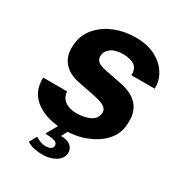

<svg xmlns="http://www.w3.org/2000/svg" viewBox="-217 -872 1139 1228"><g transform="rotate(30 352.5 -258.0)"><path d="M319 10Q264.5 10 213 -3.2Q161.5 -16.5 121.2 -43.8Q81 -71 59 -113.2Q37 -155.5 40 -213.5H216Q219 -169.5 251.5 -145.8Q284 -122 337.5 -122Q389.5 -122 431.5 -140Q473.5 -158 480 -200.5Q483.5 -225 469 -239.8Q454.5 -254.5 428.2 -263.2Q402 -272 370.5 -278L257 -300.5Q176 -315 134.2 -366.5Q92.5 -418 104 -506Q114 -576.5 160.2 -627Q206.5 -677.5 276 -704.8Q345.5 -732 425.5 -732Q512 -732 572.5 -700.2Q633 -668.5 664.2 -617.2Q695.5 -566 692.5 -508.5H520.5Q522.5 -558 492.5 -578.5Q462.5 -599 409.5 -599Q352.5 -599 322.2 -577.2Q292 -555.5 288 -526.5Q284 -498 299.5 -480.8Q315 -463.5 365.5 -453L478 -431Q548 -418 586 -391Q624 -364 639.2 -330.2Q654.5 -296.5 655.5 -262.2Q656.5 -228 652.5 -200.5Q643.5 -141 597.8 -93.2Q552 -45.5 479.8 -17.8Q407.5 10 319 10ZM283.5 216Q250.5 216 220 210Q189.5 204 165.5 188L195.5 133.5Q210 143.5 229.8 151.2Q249.5 159 271 159Q317 159 322.5 130.5Q325 111.5 307.8 101.5Q290.5 91.5 242.5 91Q235.5 91 233 89.2Q230.5 87.5 235.5 80.5L284.5 -5H355L325.5 53Q364 53 385.2 65.5Q406.5 78 414 96.2Q421.5 114.5 419 132.5Q413 171.5 372.5 193.8Q332 216 283.5 216Z"/></g></svg>

Font: Public Sans ExtraBold
Style: Italic
Weight: 800
Italic angle: -8°
Designer: The Public Sans project authors (U.S. Web Design System). Libre Franklin designed by Pablo Impallari and Rodrigo Fuenzal
Version: Version 1.007; ttfautohint (v1.8.1) -l 8 -r 50 -G 200 -x 14 